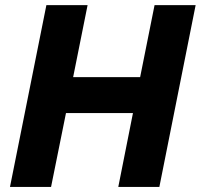

<svg xmlns="http://www.w3.org/2000/svg" viewBox="-20 -740 794 760"><path d="M163.6 -719.7H326.7L269.5 -434.6H534.7L591.8 -719.7H754.4L610.8 0H448.2L506.3 -292.5H241.2L182.1 0H19.5Z"/></svg>

Font: Reddit Sans Fudge ExBold Italic
Style: Regular
Weight: 800
Italic angle: -11.25°
Designer: Stephen Hutchings
Version: Version 1.013